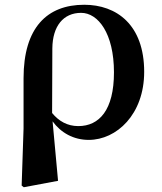

<svg xmlns="http://www.w3.org/2000/svg" viewBox="-20 -572 682 807"><path d="M71 208 80 215 224 188 201 -62C236 -14 289 16 353 16C470 16 586 -91 586 -270C586 -468 470 -552 334 -552C178 -552 79 -456 79 -243V-32ZM199 -97 200 -369C201 -462 246 -518 321 -518C392 -518 459 -432 459 -268C459 -109 397 -42 309 -42C263 -42 227 -63 199 -97Z"/></svg>

Font: Noto Serif CJK TC
Style: Bold
Weight: 700
Designer: Ryoko NISHIZUKA 西塚涼子 (kana & ideographs); Frank Grießhammer (Latin, Greek & Cyrillic); Wenlong ZHANG 张文龙 (bopomofo); San
Foundry: Adobe
Version: Version 2.001;hotconv 1.1.0;makeotfexe 2.6.0